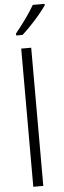

<svg xmlns="http://www.w3.org/2000/svg" viewBox="-65 -1022 352 1052"><g transform="rotate(-5 111.5 -496.5)"><path d="M129 0H74V-760H129ZM223 -985Q208 -963 184.5 -935Q161 -907 135 -880Q109 -853 88 -834H53V-845Q83 -882 110.5 -920Q138 -958 158 -993H223Z"/></g></svg>

Font: Noto Sans Condensed Light
Style: Regular
Weight: 300
Width: 3
Designer: Monotype Design Team
Foundry: Monotype Imaging Inc.
Version: Version 2.013; ttfautohint (v1.8.4.7-5d5b)